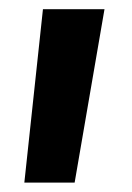

<svg xmlns="http://www.w3.org/2000/svg" viewBox="-20 -781 288 418"><path d="M33 -383.5 73.5 -761H207.5L142.5 -383.5Z"/></svg>

Font: Spline Sans SemiBold
Style: Regular
Weight: 600
Designer: Eben Sorkin, Mirko Velimirovic
Foundry: Sorkin Type
Version: Version 1.000; ttfautohint (v1.8.3)